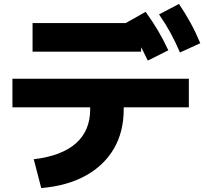

<svg xmlns="http://www.w3.org/2000/svg" viewBox="-20 -875 1040 973"><path d="M151 -68Q293 -85 365 -149Q437 -213 437 -321V-331H43V-476H937V-331H607V-321Q607 -207 557 -121.5Q507 -36 413.5 15.5Q320 67 189 78ZM145 -613V-758H695V-613ZM729 -568Q704 -622 677 -667Q650 -712 617 -758L718 -815Q752 -768 780 -721Q808 -674 833 -620ZM892 -609Q869 -663 843.5 -709.5Q818 -756 786 -802L887 -855Q920 -806 946 -758.5Q972 -711 995 -656Z"/></svg>

Font: M PLUS 2 Thin ExtraBold
Style: Regular
Weight: 800
Version: Version 1.001